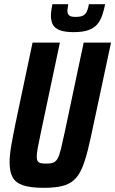

<svg xmlns="http://www.w3.org/2000/svg" viewBox="-20 -892 552 920"><path d="M188 8Q127 8 91 -4Q55 -16 40.5 -42.5Q26 -69 26 -114Q26 -148 34 -194.5Q42 -241 55 -304L136 -688H267L176 -258Q166 -212 161 -184Q156 -156 156 -141Q156 -127 160.5 -120Q165 -113 175 -110.5Q185 -108 201 -108Q222 -108 234.5 -112.5Q247 -117 255.5 -131.5Q264 -146 271.5 -176Q279 -206 290 -258L381 -688H512L430 -304Q414 -226 400.5 -172Q387 -118 371.5 -83Q356 -48 333 -28Q310 -8 275.5 0Q241 8 188 8ZM333 -738Q290 -738 266 -747.5Q242 -757 233 -774.5Q224 -792 224 -816Q224 -828 226 -842.5Q228 -857 231 -872H307Q306 -862 304.5 -854.5Q303 -847 303 -840Q303 -826 311 -818.5Q319 -811 342 -811Q368 -811 380 -818.5Q392 -826 397.5 -840Q403 -854 406 -872H484Q478 -843 469.5 -818Q461 -793 445.5 -775Q430 -757 403 -747.5Q376 -738 333 -738Z"/></svg>

Font: Saira Condensed
Style: Bold Italic
Weight: 700
Width: 3
Italic angle: -12°
Designer: Hector Gatti with collaboration of the Omnibus-Type team
Foundry: Omnibus-Type
Version: Version 1.101